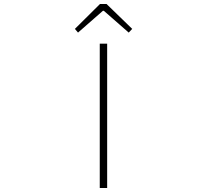

<svg xmlns="http://www.w3.org/2000/svg" viewBox="-20 -945 1040 965"><path d="M481.4 0V-725.6H518.6V0ZM356.4 -799.8 482.4 -924.8H515.6L644.5 -799.8L627 -781.2L502 -890.6H497.1L372.1 -781.2Z"/></svg>

Font: GenEi Gothic M ExtraLight
Style: Regular
Weight: 200
Designer: o_tamon (Modified); [Source Han Sans]
Ryoko NISHIZUKA  (kana & ideographs); Paul D. Hunt (Latin, Greek & Cyrillic); Wenl
Version: Version 1.1a;Original Version 1.004